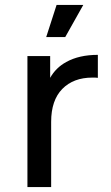

<svg xmlns="http://www.w3.org/2000/svg" viewBox="-20 -757 450 777"><path d="M91 0V-530H183V-442Q206 -483 248 -506Q300 -535 376 -535V-442Q370 -443 364.5 -443Q359 -443 354 -443Q277 -443 232 -397Q187 -351 187 -264V0ZM167 -607 209 -737H317L244 -607Z"/></svg>

Font: Montserrat Z Med
Style: Regular
Weight: 500
Designer: Julieta Ulanovsky
Foundry: Julieta Ulanovsky
Version: Version 8.000